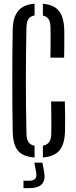

<svg xmlns="http://www.w3.org/2000/svg" viewBox="-20 -825 400 1014"><path d="M162.5 6.7Q101.1 2.5 74.8 -29.3Q48.5 -61.2 47.2 -129Q45.9 -197.5 45.4 -264.9Q44.9 -332.4 44.9 -399.7Q44.9 -466.9 45.4 -534.6Q45.9 -602.3 47.2 -670.6Q48.3 -732.5 75.4 -766.7Q102.6 -801 162.5 -805.4V-743.4Q140.7 -739.6 130.7 -725Q120.7 -710.5 119.7 -681.7Q118.1 -608.9 117.4 -539Q116.6 -469.1 116.6 -399.8Q116.6 -330.5 117.4 -260.4Q118.1 -190.4 119.7 -117.7Q120.7 -89.3 130.5 -74.4Q140.3 -59.6 162.5 -55.4ZM206.5 6.7V-55.8Q229.2 -60 239.7 -75Q250.2 -90 250.7 -117.7Q251.2 -144.4 251.2 -174.1Q251.3 -203.7 250.8 -233.3Q250.4 -262.9 249.9 -289.3H322.4Q323.8 -248.2 324 -209.1Q324.2 -170.1 323.2 -129Q321 -62.5 293.8 -30.4Q266.6 1.7 206.5 6.7ZM246.1 -520.3Q246.6 -545.5 246.9 -573.2Q247.2 -600.8 247.2 -628.8Q247.2 -656.9 246.7 -681.7Q246.2 -708.8 236.7 -723.5Q227.2 -738.3 206.5 -742.9V-805.1Q264.1 -800.1 290.5 -768.3Q317 -736.4 319.2 -670.4Q319.7 -651.5 319.7 -623.3Q319.7 -595.1 319.4 -567.1Q319.1 -539.2 318.6 -520.3ZM104 168.6V129.6H132.9Q156.4 129.6 165.7 119.1Q175 108.6 171 85.5L161.4 34.2H204L213.6 85.5Q220.2 128.1 200.4 148.3Q180.6 168.6 132.9 168.6Z"/></svg>

Font: Big Shoulders Stencil Display SC Thin
Style: Regular
Weight: 100
Designer: Patric King
Foundry: XO Type Co
Version: Version 2.001